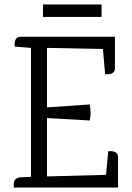

<svg xmlns="http://www.w3.org/2000/svg" viewBox="-20 -842 592 862"><path d="M173 -822H436V-766H173ZM42 0V-16Q42 -38 62 -44Q67 -46 73 -46L119 -48V-627L46 -633Q42 -677 74 -677H496V-536Q496 -505 452 -509L442 -622L191 -627V-360L383 -373Q390 -336 383 -301L191 -312V-50L456 -57L466 -163Q510 -167 510 -136V0Z"/></svg>

Font: Karma
Style: Regular
Weight: 400
Designer: Joana Correia
Foundry: Indian Type Foundry
Version: Version 1.202;PS 1.0;hotconv 1.0.78;makeotf.lib2.5.61930; tt